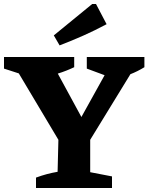

<svg xmlns="http://www.w3.org/2000/svg" viewBox="-35 -940 742 960"><path d="M145 0V-52Q199 -72 253 -81L257 -241L59 -573L-15 -597V-655H336V-604Q296 -585 254 -572L372 -355L488 -564L399 -597V-655H687V-604Q653 -583 617 -569L416 -241V-79L525 -58V0ZM263 -713 234 -763 426 -920H445L498 -819Q440 -788 381.5 -762Q323 -736 263 -713Z"/></svg>

Font: Piazzolla
Style: Bold
Weight: 700
Designer: Juan Pablo del Peral
Foundry: Huerta Tipografica
Version: Version 1.330